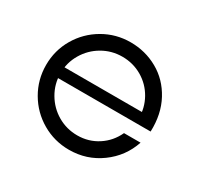

<svg xmlns="http://www.w3.org/2000/svg" viewBox="-119 -666 850 819"><g transform="rotate(30 306.5 -256.5)"><path d="M42 -257Q42 -329 77.5 -389.5Q113 -450 174 -485.5Q235 -521 307 -521Q379.5 -521 441 -486.4Q502.6 -451.8 538 -386.2Q573.4 -320.6 570.2 -233.7H72.9V-287.3H530.3L498.3 -256.3Q499.1 -308.9 473.9 -353.6Q448.6 -398.3 404.4 -424.2Q360.1 -450.1 307 -450.1Q254.5 -450.1 210 -424.2Q165.4 -398.3 139.2 -353.9Q112.9 -309.5 112.9 -257Q112.9 -204.3 139.2 -159.5Q165.4 -114.7 209.8 -88.8Q254.3 -62.9 307 -62.9Q362.5 -62.9 407.4 -92.1Q452.3 -121.2 475.3 -171.1H556.8Q530.1 -91.3 461.8 -41.7Q393.5 8 307 8Q235 8 174 -27.5Q113 -63 77.5 -124Q42 -185 42 -257Z"/></g></svg>

Font: Lineal Thin
Style: Regular
Weight: 200
Designer: Created by Frank Adebiaye with contributions from Anton Moglia & Ariel Martín Pérez
Created by Frank ADEBIAYE with FontF
Foundry: Velvetyne Type Foundry
Version: Version 2.000;Glyphs 3.2 (3227)